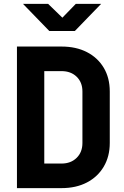

<svg xmlns="http://www.w3.org/2000/svg" viewBox="-20 -970 640 990"><path d="M67.4 0V-730H297.1Q372.4 -730 428.1 -701.3Q483.9 -672.6 514.9 -620.6Q546 -568.7 546 -498.3V-232.7Q546 -163.2 514.9 -110.7Q483.9 -58.2 428.1 -29.1Q372.4 0 297.1 0ZM208.3 -126.7H297.1Q345.3 -126.7 375.2 -156.1Q405 -185.4 405 -232.7V-498.3Q405 -545.4 375.2 -574.4Q345.3 -603.3 297.1 -603.3H208.3ZM234.4 -810 98.6 -950H228.2L301.7 -878.8L370.7 -950H501.4L365.8 -810Z"/></svg>

Font: JetBrains Mono
Style: Regular
Weight: 400
Monospace: yes
Designer: Philipp Nurullin, Konstantin Bulenkov
Foundry: JetBrains
Version: Version 2.305